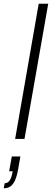

<svg xmlns="http://www.w3.org/2000/svg" viewBox="-70 -743 278 1027"><path d="M11 0 137 -723H188L61 0ZM-50 264 -45 237Q-28 237 -18 222Q-8 207 -2 173H-21L-7 94H39L27 162Q21 197 11 220Q1 243 -13.5 253.5Q-28 264 -50 264Z"/></svg>

Font: Archivo ExtraCondensed ExtraLight
Style: Italic
Weight: 250
Width: 2
Italic angle: -10°
Designer: Hector Gatti
Foundry: Omnibus-Type
Version: Version 2.001